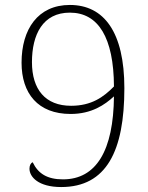

<svg xmlns="http://www.w3.org/2000/svg" viewBox="-20 -744 599 775"><path d="M227 11C410 11 482 -135 482 -388C482 -614 400 -724 262 -724C133 -724 67 -626 67 -491C67 -367 133 -284 265 -284C350 -284 403 -321 440 -355C438 -137 369 -20 234 -20C171 -20 134 -43 112 -89C104 -86 99 -76 99 -63C99 -30 135 11 227 11ZM267 -317C163 -317 109 -383 109 -493C109 -605 153 -693 262 -693C377 -693 439 -592 440 -395C398 -352 349 -317 267 -317Z"/></svg>

Font: Noto Serif Sinhala ExtraLight
Style: Regular
Weight: 200
Designer: Jelle Bosma - Monotype Design Team
Foundry: Monotype Imaging Inc.
Version: Version 2.007